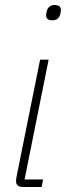

<svg xmlns="http://www.w3.org/2000/svg" viewBox="-20 -746 263 766"><path d="M189 -665Q164 -665 164 -685Q164 -691 167 -703Q174 -726 198 -726Q223 -726 223 -706Q223 -700 220 -688Q213 -665 189 -665ZM73 0Q44 0 44 -23Q44 -32 47 -46L140 -508H174L78 -30H152L146 0Z"/></svg>

Font: IBM Plex Sans Condensed ExtraLight
Style: Italic
Weight: 200
Width: 3
Italic angle: -11°
Designer: Mike Abbink, Paul van der Laan, Pieter van Rosmalen
Foundry: Bold Monday
Version: Version 1.3